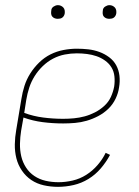

<svg xmlns="http://www.w3.org/2000/svg" viewBox="-20 -717 540 745"><path d="M205 8Q177 8 150 2Q123 -4 101.5 -18.5Q80 -33 65 -55Q50 -77 43.5 -103Q37 -129 37.5 -157Q38 -185 43 -213L63 -333Q67 -359 75 -384Q83 -409 97.5 -432Q112 -455 132 -474.5Q152 -494 176 -506Q200 -518 226.5 -523Q253 -528 278 -528Q301 -528 323 -525.5Q345 -523 365.5 -515.5Q386 -508 403.5 -495Q421 -482 431 -463.5Q441 -445 443.5 -423Q446 -401 442 -378Q439 -356 428.5 -334Q418 -312 400.5 -295Q383 -278 361 -266.5Q339 -255 316.5 -248.5Q294 -242 271 -240Q248 -238 225 -238Q185 -238 146 -243Q107 -248 71 -261L62 -210Q58 -185 57.5 -159.5Q57 -134 62.5 -110.5Q68 -87 81 -67Q94 -47 113.5 -34Q133 -21 157 -15.5Q181 -10 207 -10Q234 -10 262 -16.5Q290 -23 314.5 -38.5Q339 -54 358.5 -76.5Q378 -99 390 -124L407 -116Q392 -88 371 -63.5Q350 -39 323 -22.5Q296 -6 265.5 1Q235 8 205 8ZM225 -256Q246 -256 267 -258Q288 -260 308.5 -265.5Q329 -271 348.5 -281Q368 -291 384.5 -306Q401 -321 410 -340.5Q419 -360 423 -381Q426 -401 424 -420.5Q422 -440 412.5 -455.5Q403 -471 387.5 -482Q372 -493 354.5 -499Q337 -505 317.5 -507.5Q298 -510 278 -510Q255 -510 231.5 -505.5Q208 -501 186 -489.5Q164 -478 145.5 -460Q127 -442 114 -421Q101 -400 93.5 -377Q86 -354 82 -330L74 -279Q109 -266 147.5 -261Q186 -256 225 -256ZM404 -644Q398 -644 392.5 -646Q387 -648 383 -652.5Q379 -657 378.5 -663.5Q378 -670 379 -676Q379 -681 381.5 -685Q384 -689 388 -691.5Q392 -694 396 -695.5Q400 -697 405 -697Q411 -697 416.5 -694.5Q422 -692 426 -687.5Q430 -683 431 -676.5Q432 -670 431 -664Q430 -659 427.5 -655Q425 -651 421.5 -648.5Q418 -646 413.5 -645Q409 -644 404 -644ZM204 -644Q198 -644 192.5 -646Q187 -648 183 -652.5Q179 -657 178.5 -663.5Q178 -670 179 -676Q179 -681 181.5 -685Q184 -689 188 -691.5Q192 -694 196 -695.5Q200 -697 205 -697Q211 -697 216.5 -694.5Q222 -692 226 -687.5Q230 -683 231 -676.5Q232 -670 231 -664Q230 -659 227.5 -655Q225 -651 221.5 -648.5Q218 -646 213.5 -645Q209 -644 204 -644Z"/></svg>

Font: Iosevka Term Curly Thin
Style: Italic
Weight: 100
Italic angle: -9°
Designer: Belleve Invis
Foundry: Belleve Invis
Version: Version 32.3.0